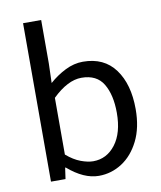

<svg xmlns="http://www.w3.org/2000/svg" viewBox="-89 -867 795 950"><g transform="rotate(-10 309.0 -391.5)"><path d="M331 13Q256 13 176 -56H173L165 0H92V-796H183V-578L180 -480Q217 -513 261 -535Q305 -557 350 -557Q456 -557 511.5 -481.5Q567 -406 567 -281Q567 -188 534 -122Q501 -56 447.5 -21.5Q394 13 331 13ZM316 -63Q384 -63 428 -120.5Q472 -178 472 -279Q472 -369 439 -424.5Q406 -480 329 -480Q260 -480 183 -405V-120Q219 -89 254 -76Q289 -63 316 -63Z"/></g></svg>

Font: Noto Sans CJK KR Regular (TTF)
Style: Regular
Weight: 400
Designer: Ryoko NISHIZUKA 西塚涼子 (kana & ideographs); Paul D. Hunt (Latin, Greek & Cyrillic); Wenlong ZHANG 张文龙 (bopomofo); Sandoll 
Foundry: Adobe Systems Incorporated
Version: Version 1.004;PS 1.004;hotconv 1.0.82;makeotf.lib2.5.63406